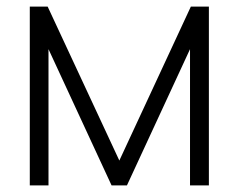

<svg xmlns="http://www.w3.org/2000/svg" viewBox="-20 -560 721 580"><path d="M126.5 0V-411.5L317 0H363.5L554 -411.5V0H611V-540H556.5L340.5 -75L124 -540H70V0Z"/></svg>

Font: Hauora Light
Style: Regular
Weight: 300
Designer: Wayne Shih
Foundry: WCYS
Version: Version 1.001;hotconv 1.0.109;makeotfexe 2.5.65596